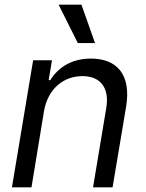

<svg xmlns="http://www.w3.org/2000/svg" viewBox="-20 -804 625 824"><path d="M169 -328.1C186.1 -423.3 252.8 -477.3 333.8 -477.3C411.9 -477.3 450.3 -426.1 436.1 -340.9L379.3 0H463.1L521.3 -346.6C544 -485.8 480.1 -552.6 370.7 -552.6C288.4 -552.6 230.1 -515.6 196 -460.2H188.9L203.1 -545.5H122.2L31.2 0H115.1ZM231.5 -784.1 313.9 -619.3H387.8L329.5 -784.1Z"/></svg>

Font: Magic Ui Pro
Style: Italic
Weight: 400
Italic angle: -9.39999°
Designer: Stefan Endress, Andreas Faust
Version: Version 1.000;FEAKit 1.0